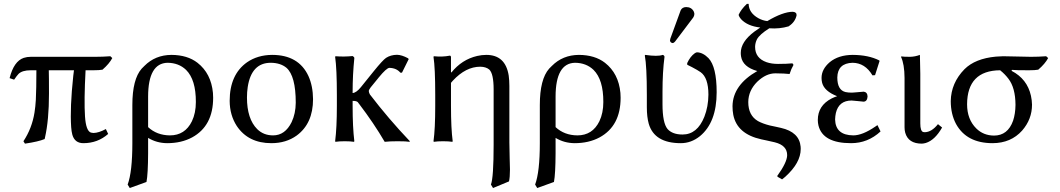

<svg xmlns="http://www.w3.org/2000/svg" viewBox="-20 -718 5388 976"><path d="M136.2 -360.8Q93.3 -360.8 74.2 -342.3Q65.4 -333 51.8 -313L28.8 -320.8Q50.3 -406.7 100.6 -423.8Q117.2 -429.2 136.2 -429.2H463.9Q502.4 -429.2 541 -432.1L550.8 -422.9Q535.6 -394 501 -363.8Q484.9 -360.8 454.1 -360.8H415Q406.7 -206.1 412.1 -126Q417 -52.2 442.4 -43.9Q448.2 -42.5 455.1 -42Q481.9 -42.5 518.1 -62L529.8 -37.1Q476.6 9.8 403.8 9.8Q359.9 9.8 347.7 -33.2Q343.3 -49.8 341.8 -71.8Q335 -169.9 352.5 -333Q354 -348.1 356 -360.8H228Q229 -332.5 229 -242.2Q229 -107.4 208.5 -18.1Q207.5 -13.7 207 -11.2Q175.8 2 106.9 12.2L99.1 0Q142.6 -65.9 155.3 -145.5Q160.2 -176.3 162.1 -210Q165 -266.6 165 -360.8Z M724.6 207 639.6 237.8 628.9 220.2Q652.8 155.8 652.8 9.8V-184.1Q652.8 -315.4 700.2 -369.1Q705.6 -375 713.9 -382.8Q769 -438.5 851.6 -439Q932.6 -438.5 983.9 -398.9Q1053.2 -344.7 1062.5 -245.6Q1063.5 -232.9 1063.5 -221.2Q1063.5 -77.6 956.5 -19.5Q901.9 9.8 829.6 9.8Q776.4 9.3 732.9 -17.1V61Q732.4 167 724.6 207ZM975.6 -199.2Q976.1 -313 925.8 -362.8Q888.7 -398.4 831.5 -398.9Q733.4 -396.5 732.9 -228V-71.8Q777.3 -30.3 843.8 -29.8Q920.4 -29.8 955.6 -101.6Q975.6 -143.6 975.6 -199.2Z M1147.5 -205.1Q1147.5 -338.9 1235.8 -401.4Q1289.6 -438.5 1363.3 -439Q1498 -439 1547.9 -331.5Q1570.8 -280.8 1571.3 -213.9Q1571.3 -89.8 1487.8 -28.8Q1434.1 9.8 1359.4 9.8Q1242.2 9.8 1183.6 -77.6Q1147.9 -132.8 1147.5 -205.1ZM1356.4 -398.9Q1258.3 -398.9 1239.3 -275.9Q1235.4 -250 1235.4 -222.2Q1235.4 -113.8 1287.6 -61.5Q1319.8 -29.8 1368.2 -29.8Q1429.2 -29.8 1462.4 -97.2Q1482.9 -140.6 1483.4 -195.8Q1483.4 -332 1436 -373.5Q1405.8 -398.4 1356.4 -398.9Z M1692.4 -234.9Q1692.4 -367.7 1683.6 -429.2L1685.5 -432.1Q1728.5 -428.7 1772.5 -433.1Q1780.8 -428.7 1781.2 -422.9Q1772.5 -337.4 1772.5 -251V-245.1Q1791 -246.1 1814.5 -274.9Q1814.5 -274.9 1879.9 -356Q1925.3 -412.1 1942.4 -423.8Q1965.8 -439 1998 -439.5Q2022.5 -439 2054.2 -421.9L2057.6 -417.5L2023.4 -348.6H2015.1Q1995.6 -372.1 1959.5 -373Q1945.3 -373 1904.8 -323.7Q1901.9 -319.8 1899.4 -316.9L1864.3 -273.9Q1855.5 -262.2 1854.5 -255.9Q1855.5 -245.6 1860.4 -237.8Q1954.1 -115.2 2063.5 0L2061.5 2.9Q2046.4 0 2001.5 0Q1961.4 0 1935.5 2.9Q1880.9 -90.8 1804.7 -190.9L1803.7 -191.9L1803.2 -192.9L1802.2 -193.8L1801.8 -194.8L1800.8 -195.8L1800.3 -196.8L1799.3 -197.8L1798.3 -199.2Q1791.5 -205.1 1774.9 -205.1Q1773.4 -205.1 1772.5 -205.1V-180.2Q1772.5 -70.8 1781.2 0L1779.3 2.9Q1761.2 0 1732.4 0Q1703.6 0 1685.5 2.9L1683.6 0Q1692.4 -68.4 1692.4 -180.2Z M2274.4 -349.1Q2327.6 -415.5 2405.8 -433.6Q2429.2 -439 2452.1 -439Q2549.3 -439 2565.9 -334Q2569.3 -309.6 2569.3 -280.8V5.9Q2569.3 33.2 2570.8 84Q2572.3 126 2572.3 144Q2572.3 184.1 2567.4 204.1L2486.3 237.8L2475.6 220.2Q2489.3 184.1 2489.3 17.1Q2489.3 11.2 2489.3 5.9V-263.2Q2489.3 -343.3 2467.3 -364.3Q2450.7 -378.4 2421.4 -378.9Q2347.7 -378.9 2281.7 -307.6Q2276.4 -301.8 2272.5 -296.9V-180.2Q2272.5 -64 2281.2 0L2279.3 2.9Q2261.2 0 2232.4 0Q2203.6 0 2185.5 2.9L2183.6 0Q2192.4 -62 2192.4 -180.2V-234.9Q2192.4 -373 2183.6 -429.2L2185.5 -432.1Q2229.5 -427.7 2266.6 -435.1Q2272 -435.1 2272.5 -427.2Q2272.5 -425.8 2272.5 -424.8V-352.1Z M2795.9 207 2710.9 237.8 2700.2 220.2Q2724.1 155.8 2724.1 9.8V-184.1Q2724.1 -315.4 2771.5 -369.1Q2776.9 -375 2785.2 -382.8Q2840.3 -438.5 2922.9 -439Q3003.9 -438.5 3055.2 -398.9Q3124.5 -344.7 3133.8 -245.6Q3134.8 -232.9 3134.8 -221.2Q3134.8 -77.6 3027.8 -19.5Q2973.1 9.8 2900.9 9.8Q2847.7 9.3 2804.2 -17.1V61Q2803.7 167 2795.9 207ZM3046.9 -199.2Q3047.4 -313 2997.1 -362.8Q2960 -398.4 2902.8 -398.9Q2804.7 -396.5 2804.2 -228V-71.8Q2848.6 -30.3 2915 -29.8Q2991.7 -29.8 3026.9 -101.6Q3046.9 -143.6 3046.9 -199.2Z M3467.8 -682.1Q3494.6 -682.1 3506.3 -660.2Q3509.3 -653.3 3509.8 -647Q3509.3 -636.7 3503.9 -628.9L3411.6 -506.8Q3405.3 -499.5 3399.9 -499Q3387.2 -500.5 3385.7 -512.2Q3386.2 -516.6 3387.7 -522L3439.9 -665Q3447.3 -681.6 3467.8 -682.1ZM3347.7 -251V-189Q3347.7 -92.8 3373.5 -62Q3398.4 -34.2 3449.7 -34.2Q3524.4 -34.2 3560.5 -124.5Q3580.6 -175.8 3581.1 -236.8Q3581.1 -322.8 3541.5 -351.1Q3535.6 -355 3522.9 -362.8Q3496.6 -377.9 3473.6 -388.7Q3473.6 -388.7 3473.1 -397Q3488.8 -431.2 3511.7 -447.3Q3518.6 -451.7 3522.9 -452.1Q3553.2 -451.2 3581.5 -422.4Q3623 -378.4 3623 -249Q3623 -95.7 3538.1 -25.9Q3493.7 9.8 3440.9 9.8Q3306.6 9.8 3277.8 -88.9Q3268.1 -123.5 3268.1 -172.9V-234.9Q3268.1 -381.8 3257.8 -436L3259.8 -439Q3323.7 -429.7 3348.6 -439Q3356.9 -437 3357.9 -429.2Q3347.7 -351.6 3347.7 -251Z M4013.7 -388.2Q4002 -368.2 3993.7 -341.8Q3970.7 -344.7 3921.4 -345.2Q3874 -345.2 3829.6 -302.7Q3784.2 -257.8 3783.7 -199.2Q3783.7 -131.3 3833 -102.5Q3856.9 -89.4 3893.6 -80.1Q3900.4 -78.6 3921.4 -74.2Q3940.4 -70.3 3949.7 -67.9Q4043 -46.9 4049.8 27.3Q4050.3 33.7 4050.3 39.1Q4050.3 109.9 3971.7 180.7Q3961.9 189.5 3955.6 193.8L3933.6 181.2L3930.7 176.8Q3981 107.4 3981.4 70.8Q3981.4 21 3918.5 5.4Q3917 4.9 3916.5 4.9Q3903.8 2 3877.4 -3.9Q3858.4 -8.3 3849.6 -9.8Q3726.6 -37.1 3707.5 -134.3Q3703.6 -154.8 3703.6 -178.2Q3705.1 -286.1 3829.6 -356.9Q3755.9 -377.4 3747.1 -430.7Q3745.6 -439.9 3745.6 -449.2Q3745.6 -505.4 3814.5 -557.1Q3828.1 -567.4 3844.7 -578.1Q3779.3 -585.4 3746.6 -621.1Q3737.3 -631.8 3734.4 -642.1Q3746.6 -669.9 3776.4 -698.2H3785.6Q3786.6 -652.8 3835 -625.5Q3857.4 -613.3 3880.4 -610.8Q3959.5 -657.7 4009.8 -658.2Q4030.3 -656.7 4029.3 -640.1Q4022 -606.4 3991.2 -585.9Q3989.3 -585 3988.8 -584Q3942.4 -570.3 3890.6 -574.2Q3841.3 -543 3828.1 -518.6Q3818.8 -500.5 3818.4 -480Q3818.4 -422.4 3876.5 -401.9Q3901.9 -393.1 3934.6 -393.1Q3980 -393.1 4008.3 -396Z M4313.5 -398.9Q4237.8 -396.5 4236.3 -324.2Q4236.3 -259.8 4278.3 -250Q4291 -247.1 4310.1 -247.1Q4310.5 -247.1 4323.7 -248Q4367.2 -252 4371.1 -252Q4389.6 -249 4390.1 -227.1Q4388.2 -202.1 4370.1 -201.2Q4366.2 -201.2 4341.3 -204.1Q4314.5 -207 4309.1 -207Q4244.1 -207 4229 -143.6Q4225.6 -127.9 4225.1 -110.8Q4227.1 -30.8 4317.4 -29.8Q4364.3 -29.8 4429.7 -74.7Q4434.6 -78.1 4440.4 -82L4456.1 -49.8Q4391.6 9.8 4306.2 9.8Q4163.1 9.8 4140.6 -79.6Q4137.2 -93.8 4137.2 -107.9Q4137.2 -181.2 4207 -217.3Q4220.7 -224.1 4235.4 -229Q4170.4 -254.4 4159.2 -296.9Q4156.2 -309.1 4156.2 -321.8Q4156.2 -366.2 4197.8 -401.9Q4242.2 -438.5 4314.5 -439Q4395 -438.5 4449.2 -411.1L4451.2 -408.2L4428.2 -335.9L4415 -335Q4377.4 -398.4 4313.5 -398.9Z M4578.1 -321.8Q4577.6 -392.1 4560.1 -429.2L4562 -431.2Q4574.2 -429.2 4606 -429.2Q4631.3 -429.7 4656.2 -439Q4656.2 -438 4658.2 -342.8V-90.8Q4658.2 -51.3 4672.9 -46.9Q4677.2 -45.9 4681.2 -45.9Q4716.3 -46.9 4748 -86.9L4769 -69.8Q4732.4 -5.4 4686 8.8Q4675.8 11.7 4666 12.2Q4597.2 12.2 4581.5 -43.5Q4578.1 -56.6 4578.1 -70.8Z M5257.8 -363.8Q5241.7 -360.8 5210.9 -360.8Q5142.1 -360.8 5124 -362.8L5122.1 -357.9Q5201.7 -316.9 5220.7 -231Q5225.6 -208.5 5226.1 -186Q5226.1 -111.8 5175.8 -54.2Q5119.1 9.3 5025.9 9.8Q4893.6 9.8 4839.8 -87.9Q4813 -138.2 4813 -204.1Q4814.5 -296.4 4882.8 -366.2Q4937 -420.4 5042.5 -430.2Q5061 -431.6 5079.1 -432.1Q5102.5 -432.1 5149.9 -430.7Q5197.3 -429.2 5220.7 -429.2Q5259.8 -429.2 5297.9 -432.1L5308.1 -422.9Q5292.5 -393.6 5257.8 -363.8ZM5032.7 -28.8Q5103 -28.8 5129.9 -104.5Q5141.6 -139.6 5142.1 -185.1Q5141.6 -272 5106 -317.9Q5088.4 -341.3 5064 -360.8Q4897 -359.4 4896 -188Q4896 -111.3 4942.9 -64.9Q4979 -29.3 5032.7 -28.8Z"/></svg>

Font: Linux Biolinum O
Style: Regular
Weight: 400
Designer: Philipp H. Poll
Foundry: Philipp H. Poll
Version: Version 1.0.4